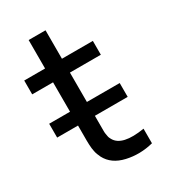

<svg xmlns="http://www.w3.org/2000/svg" viewBox="-173 -778 779 877"><g transform="rotate(-30 216.0 -340.0)"><path d="M209 -239V-208Q209 -203 209 -190.5Q209 -178 209 -173.5Q209 -169 209 -159Q209 -149 210 -144.5Q211 -140 212 -133Q213 -126 215 -121Q217 -116 220 -111Q250 -57 372 -77V0Q301 18 233 2.5Q165 -13 138 -65Q134 -74 130.5 -82.5Q127 -91 125 -101.5Q123 -112 122 -119Q121 -126 120.5 -139.5Q120 -153 120 -158.5Q120 -164 120 -181.5Q120 -199 120 -204V-239H10V-312H120V-467H10V-540H120V-690H209V-540H372V-467H209V-312H382V-239Z"/></g></svg>

Font: Manrope Medium
Style: Medium
Weight: 500
Designer: Mikhail Sharanda
Foundry: Mikhail Sharanda
Version: Version 4.000;hotconv 1.0.109;makeotfexe 2.5.65596